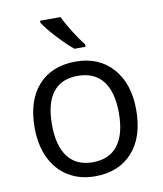

<svg xmlns="http://www.w3.org/2000/svg" viewBox="-86 -836 776 915"><g transform="rotate(-10 302.0 -378.0)"><path d="M547.9 -268.1Q547.9 -137.2 481.9 -63.7Q416 9.8 299.8 9.8Q228 9.8 172.4 -23.9Q116.7 -57.6 86.4 -120.6Q56.2 -183.6 56.2 -268.1Q56.2 -398.9 121.6 -471.9Q187 -544.9 303.2 -544.9Q415.5 -544.9 481.7 -470.2Q547.9 -395.5 547.9 -268.1ZM140.1 -268.1Q140.1 -165.5 181.2 -111.8Q222.2 -58.1 301.8 -58.1Q381.3 -58.1 422.6 -111.6Q463.9 -165 463.9 -268.1Q463.9 -370.1 422.6 -423.1Q381.3 -476.1 300.8 -476.1Q221.2 -476.1 180.7 -423.8Q140.1 -371.6 140.1 -268.1ZM362.3 -606H308.6Q276.9 -631.3 233.4 -678.2Q189.9 -725.1 170.4 -755.9V-766.1H269.5Q285.2 -732.4 313 -688.2Q340.8 -644 362.3 -618.2Z"/></g></svg>

Font: HunimalSansv1.5
Style: Regular
Weight: 400
Foundry: Ascender Corporation
Version: Version 1.10